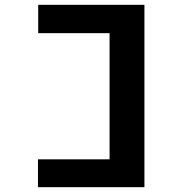

<svg xmlns="http://www.w3.org/2000/svg" viewBox="-20 -690 790 799"><path d="M581 89H138V-27H436V-552H139V-670H581Z"/></svg>

Font: Inconsolata ExtraExpanded Black
Style: Regular
Weight: 900
Width: 8
Monospace: yes
Designer: Raph Levien, Cyreal, Brenton Simpson
Foundry: Raph Levien, Cyreal, Google
Version: Version 3.001; ttfautohint (v1.8.2.53-6de2)